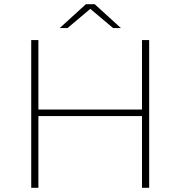

<svg xmlns="http://www.w3.org/2000/svg" viewBox="-20 -890 855 910"><path d="M653 0V-340H162V0H128V-700H162V-371H653V-700H687V0ZM263 -757 387 -870H429L553 -757H516L408 -848L300 -757Z"/></svg>

Font: Montserrat ExtraLight
Style: Regular
Weight: 200
Designer: Julieta Ulanovsky
Foundry: Julieta Ulanovsky
Version: Version 9.000; ttfautohint (v1.8.4.7-5d5b)